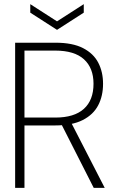

<svg xmlns="http://www.w3.org/2000/svg" viewBox="-20 -906 549 926"><path d="M53 0V-700H248Q330 -700 380.5 -674Q431 -648 454 -603.5Q477 -559 477 -502Q477 -443 453.5 -398Q430 -353 379 -327Q328 -301 246 -301H98V0ZM432 0 270 -319H321L485 0ZM98 -339H247Q338 -339 384.5 -381Q431 -423 431 -502Q431 -578 385 -620Q339 -662 246 -662H98ZM255 -762 126 -845V-886L255 -803L384 -886V-845Z"/></svg>

Font: DM Sans 36pt ExtraLight
Style: Regular
Weight: 250
Designer: Colophon Foundry, Jonny Pinhorn
Foundry: Colophon Foundry
Version: Version 4.004;gftools[0.9.30]